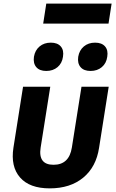

<svg xmlns="http://www.w3.org/2000/svg" viewBox="-20 -1028 640 1058"><path d="M254 10Q143 10 90.5 -50Q38 -110 54 -214L107 -550H257L204 -215Q189 -120 275 -120Q361 -120 376 -215L429 -550H579L526 -214Q510 -108 438.5 -49Q367 10 254 10ZM479 -637Q442 -637 424 -658Q406 -679 411 -715Q417 -751 442 -772Q467 -793 504 -793Q541 -793 559 -772Q577 -751 571 -715Q566 -679 541 -658Q516 -637 479 -637ZM235 -637Q198 -637 180 -658Q162 -679 167 -715Q173 -751 198 -772Q223 -793 260 -793Q297 -793 315 -772Q333 -751 327 -715Q322 -679 297 -658Q272 -637 235 -637ZM218 -898 235 -1008H595L578 -898Z"/></svg>

Font: JetBrains Mono NL ExtraBold
Style: Italic
Weight: 800
Italic angle: -9°
Monospace: yes
Designer: Philipp Nurullin, Konstantin Bulenkov
Foundry: JetBrains
Version: Version 2.305; ttfautohint (v1.8.4.7-5d5b)